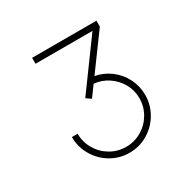

<svg xmlns="http://www.w3.org/2000/svg" viewBox="-155 -859 1050 1039"><g transform="rotate(-30 370.0 -339.5)"><path d="M309 -361 525 -657H169V-694H571V-657L412 -440Q465 -430 507.5 -398Q550 -366 574.5 -318Q599 -270 599 -215Q599 -153 568 -100Q537 -47 484.5 -16Q432 15 370 15Q308 15 255.5 -16Q203 -47 172 -100Q141 -153 141 -215H177Q177 -163 203 -118.5Q229 -74 273.5 -48Q318 -22 370 -22Q422 -22 466.5 -48Q511 -74 537 -118.5Q563 -163 563 -215Q563 -264 539.5 -306Q516 -348 475.5 -375Q435 -402 387 -406L339 -340Z"/></g></svg>

Font: Major Mono Display
Style: Regular
Weight: 400
Designer: Emre Parlak
Foundry: Emre Parlak
Version: Version 2.000; ttfautohint (v1.8) -l 8 -r 50 -G 200 -x 14 -D